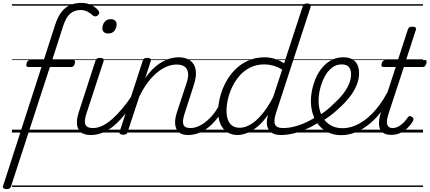

<svg xmlns="http://www.w3.org/2000/svg" viewBox="-82 -914 2962 1324"><path d="M262 -452 -6 371Q-10 381 -16 385.5Q-22 390 -37 390Q-47 390 -56 385Q-65 380 -61 369L204 -452H112Q105 -452 101 -458Q97 -464 101 -476Q107 -500 124 -500H220L300 -748Q318 -801 343.5 -833Q369 -865 403 -879.5Q437 -894 478 -894Q521 -894 553 -876.5Q585 -859 598 -839Q605 -830 602.5 -822.5Q600 -815 592 -808Q584 -801 575.5 -801Q567 -801 560 -806Q545 -821 523 -833Q501 -845 474 -845Q431 -845 402 -820Q373 -795 353 -733L278 -500H424Q440 -500 434 -477Q427 -452 412 -452ZM0 365H366V375H0ZM0 -20H366V0H0ZM0 -505H366V-500H0ZM0 -885H366V-875H0Z M544 17Q512 17 490.5 7Q469 -3 458.5 -23.5Q448 -44 448.5 -73Q449 -102 461 -140L576 -494Q581 -506 587.5 -510.5Q594 -515 607 -515Q623 -515 629.5 -509Q636 -503 632 -491L515 -134Q497 -81 506.5 -56Q516 -31 559 -31Q569 -31 573 -23.5Q577 -16 575.5 -7Q574 2 566 9.5Q558 17 544 17ZM664 -683Q647 -683 635.5 -692Q624 -701 624 -719Q624 -743 639 -762.5Q654 -782 682 -782Q699 -782 710.5 -773Q722 -764 722 -745Q722 -722 707.5 -702.5Q693 -683 664 -683ZM366 365H691V375H366ZM366 -20H691V0H366ZM366 -505H691V-500H366ZM366 -885H691V-875H366Z M545 17Q534 17 529.5 9.5Q525 2 526.5 -7Q528 -16 536.5 -23.5Q545 -31 560 -31Q591 -31 623.5 -46.5Q656 -62 690 -91.5Q724 -121 759 -162.5Q794 -204 829 -257Q836 -268 845 -266.5Q854 -265 858.5 -257Q863 -249 857 -239Q820 -178 782.5 -130Q745 -82 706.5 -49.5Q668 -17 627.5 0Q587 17 545 17ZM691 365V375ZM691 -20V0ZM691 -505V-500ZM691 -885V-875Z M1216 17Q1186 17 1165.5 7Q1145 -3 1135 -23.5Q1125 -44 1125.5 -73Q1126 -102 1138 -140L1204 -340Q1218 -380 1215 -409Q1212 -438 1192.5 -453.5Q1173 -469 1135 -469Q1105 -469 1072 -456.5Q1039 -444 1005 -417Q971 -390 938.5 -347.5Q906 -305 877 -244L798 -4Q795 6 788.5 10.5Q782 15 767 15Q755 15 747 10Q739 5 743 -6L902 -494Q906 -506 912.5 -510.5Q919 -515 932 -515Q949 -515 955 -509Q961 -503 957 -491L919 -374Q947 -415 977 -443Q1007 -471 1037.5 -488Q1068 -505 1096 -512Q1124 -519 1149 -519Q1199 -519 1229.5 -497Q1260 -475 1267.5 -431.5Q1275 -388 1253 -323L1192 -134Q1174 -81 1182.5 -56Q1191 -31 1231 -31Q1240 -31 1244 -23.5Q1248 -16 1246.5 -7Q1245 2 1237.5 9.5Q1230 17 1216 17ZM691 365H1362V375H691ZM691 -20H1362V0H691ZM691 -505H1362V-500H691ZM691 -885H1362V-875H691Z M1216 17Q1205 17 1200.5 9.5Q1196 2 1197.5 -7Q1199 -16 1207.5 -23.5Q1216 -31 1231 -31Q1261 -31 1291.5 -45.5Q1322 -60 1350.5 -85.5Q1379 -111 1403 -145Q1427 -179 1444 -217Q1449 -228 1457.5 -228Q1466 -228 1473 -220.5Q1480 -213 1476 -203Q1457 -157 1429.5 -117Q1402 -77 1368.5 -47Q1335 -17 1296.5 0Q1258 17 1216 17ZM1362 365V375ZM1362 -20V0ZM1362 -505V-500ZM1362 -885V-875Z M1556 17Q1515 17 1484.5 -3Q1454 -23 1438 -59.5Q1422 -96 1422 -146Q1422 -190 1434.5 -241Q1447 -292 1472 -341Q1497 -390 1536 -430.5Q1575 -471 1627 -495Q1679 -519 1745 -519Q1778 -519 1813.5 -508Q1849 -497 1877 -477L2005 -869Q2009 -881 2015.5 -885.5Q2022 -890 2035 -890Q2054 -890 2058.5 -882.5Q2063 -875 2059 -863L1821 -134Q1804 -81 1814.5 -56Q1825 -31 1869 -31Q1878 -31 1882 -23.5Q1886 -16 1884.5 -7Q1883 2 1875.5 9.5Q1868 17 1854 17Q1828 17 1809 10Q1790 3 1778 -10.5Q1766 -24 1761 -43.5Q1756 -63 1759 -89L1767 -123Q1729 -69 1691 -38.5Q1653 -8 1618.5 4.5Q1584 17 1556 17ZM1571 -33Q1606 -33 1644.5 -55Q1683 -77 1723 -124Q1763 -171 1801 -243L1864 -434Q1828 -455 1798 -462.5Q1768 -470 1741 -470Q1688 -470 1645.5 -449.5Q1603 -429 1572 -394Q1541 -359 1520.5 -317Q1500 -275 1490 -231.5Q1480 -188 1480 -150Q1480 -114 1490 -87.5Q1500 -61 1520 -47Q1540 -33 1571 -33ZM1362 365H2003V375H1362ZM1362 -20H2003V0H1362ZM1362 -505H2003V-500H1362ZM1362 -885H2003V-875H1362Z M1856 17Q1844 17 1840 9.5Q1836 2 1839 -7Q1842 -16 1851 -23.5Q1860 -31 1872 -31Q1922 -31 1981 -51Q2040 -71 2100 -110Q2107 -115 2114 -111.5Q2121 -108 2125 -100.5Q2129 -93 2128 -84.5Q2127 -76 2120 -72Q2072 -42 2025.5 -22Q1979 -2 1936 7.5Q1893 17 1856 17ZM2003 365V375ZM2003 -20V0ZM2003 -505V-500ZM2003 -885V-875Z M2097 -105Q2131 -124 2163 -148.5Q2195 -173 2221 -200Q2256 -231 2282 -264Q2308 -297 2323.5 -332Q2339 -367 2339 -402Q2339 -435 2323 -452.5Q2307 -470 2273 -470Q2263 -470 2258.5 -477Q2254 -484 2255.5 -494Q2257 -504 2264.5 -511.5Q2272 -519 2285 -519Q2324 -519 2348 -505Q2372 -491 2383 -466.5Q2394 -442 2394 -410Q2394 -367 2376.5 -325Q2359 -283 2327.5 -243Q2296 -203 2254 -166Q2224 -137 2189 -111.5Q2154 -86 2117 -65ZM2003 365H2447V375H2003ZM2003 -20H2447V0H2003ZM2003 -505H2447V-500H2003ZM2003 -885H2447V-875H2003Z M2271 18Q2233 18 2201 7Q2169 -4 2143 -25Q2117 -46 2099 -75.5Q2081 -105 2071.5 -141Q2062 -177 2062 -218Q2062 -258 2071.5 -300Q2081 -342 2098.5 -381Q2116 -420 2143 -451Q2170 -482 2205.5 -500.5Q2241 -519 2285 -519Q2295 -519 2298.5 -511.5Q2302 -504 2300 -494Q2298 -484 2291 -477Q2284 -470 2274 -470Q2235 -470 2205 -445.5Q2175 -421 2155 -382Q2135 -343 2125 -300.5Q2115 -258 2115 -220Q2115 -179 2126 -144Q2137 -109 2158.5 -83.5Q2180 -58 2210.5 -44Q2241 -30 2280 -30Q2340 -30 2399 -63.5Q2458 -97 2512 -161Q2566 -225 2608 -315Q2612 -323 2621 -323Q2630 -323 2636 -317.5Q2642 -312 2637 -300Q2604 -223 2562 -164Q2520 -105 2472 -64.5Q2424 -24 2373.5 -3Q2323 18 2271 18ZM2447 365V375ZM2447 -20V0ZM2447 -505V-500ZM2447 -885V-875Z M2615 16Q2577 16 2555.5 -1Q2534 -18 2531.5 -53.5Q2529 -89 2546 -143L2647 -452H2563Q2552 -452 2549.5 -458.5Q2547 -465 2550 -477Q2554 -489 2560 -494.5Q2566 -500 2577 -500H2662L2730 -709Q2734 -721 2740.5 -725.5Q2747 -730 2761 -730Q2778 -730 2784 -724Q2790 -718 2785 -706L2718 -500H2846Q2857 -500 2859 -494Q2861 -488 2858 -476Q2854 -463 2848 -457.5Q2842 -452 2831 -452H2703L2596 -126Q2580 -75 2589 -53Q2598 -31 2624 -31Q2655 -31 2682.5 -52.5Q2710 -74 2728 -102Q2732 -109 2739.5 -112.5Q2747 -116 2757 -109Q2768 -103 2769 -95.5Q2770 -88 2766 -80Q2752 -55 2730 -33Q2708 -11 2679.5 2.5Q2651 16 2615 16ZM2447 365H2835V375H2447ZM2447 -20H2835V0H2447ZM2447 -505H2835V-500H2447ZM2447 -885H2835V-875H2447Z"/></svg>

Font: Playwrite DK Uloopet Guides
Style: Regular
Weight: 400
Designer: Veronika Burian, José Scaglione
Foundry: TypeTogether
Version: Version 1.003